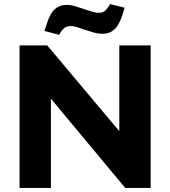

<svg xmlns="http://www.w3.org/2000/svg" viewBox="-20 -923 836 943"><path d="M76 0V-700H212L564 -281H566V-700H720V0H595L232 -436H230V0ZM270 -752 198 -771 209 -804Q226 -858 249.5 -878.5Q273 -899 307 -899Q328 -899 351 -892Q374 -885 397 -877Q417 -871 433.5 -865.5Q450 -860 462 -860Q479 -860 489 -865.5Q499 -871 509 -885L521 -903L592 -885L582 -852Q565 -799 541.5 -778Q518 -757 484 -757Q463 -757 440 -763.5Q417 -770 393 -778Q374 -785 357.5 -790Q341 -795 329 -795Q313 -795 302.5 -789.5Q292 -784 282 -771Z"/></svg>

Font: REM SemiBold
Style: Regular
Weight: 600
Designer: Octavio Pardo
Foundry: Ashler Design
Version: Version 1.005;gftools[0.9.28]